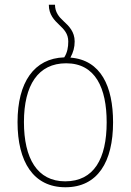

<svg xmlns="http://www.w3.org/2000/svg" viewBox="-20 -780 551 810"><path d="M277 -537C289 -559 295 -580 295 -605C295 -646 271 -670 248 -691C229 -708 212 -729 212 -760H186C186 -718 209 -695 230 -675C250 -656 268 -638 268 -605C268 -581 264 -558 251 -538C124 -534 54 -433 54 -265C54 -97 121 10 256 10C392 10 457 -97 457 -264C457 -415 406 -527 277 -537ZM255 -15C137 -15 81 -112 81 -265C81 -421 141 -513 259 -513C383 -513 430 -408 430 -264C430 -110 376 -15 255 -15Z"/></svg>

Font: Noto Sans Georgian SemiCondensed Thin
Style: Regular
Weight: 100
Width: 4
Designer: Monotype Design Team, Akaki Razmadze
Foundry: Google LLC
Version: Version 2.005